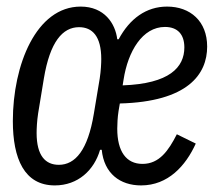

<svg xmlns="http://www.w3.org/2000/svg" viewBox="-20 -548 646 580"><path d="M406.2 12.1C487.6 12.1 540.8 -46.9 571.4 -114.3L514.2 -142.4C489 -93 461.3 -52.9 410.5 -52.9C361.5 -52.9 334.2 -90.2 334.2 -159.4C334.2 -172.6 335.2 -194.2 338.1 -212.4L342 -235.4C547.9 -240.8 605.8 -323.9 605.8 -407.3C605.8 -484 554.7 -528.1 484.7 -528.1C421.9 -528.1 371.8 -491.8 338.4 -429.3H334.2C328.5 -477.3 295.1 -528.1 223.7 -528.1C89.5 -528.1 18.8 -352.3 18.8 -182.2C18.8 -68.9 53.3 12.1 145.6 12.1C215.6 12.1 264.6 -34.1 282.3 -95.5H287.3C294.4 -23.8 342.7 12.1 406.2 12.1ZM90.6 -146.3C90.6 -159.1 91.6 -182.2 95.2 -205.6L112.6 -311.4C131 -421.5 169 -465.9 218.8 -465.9C258.9 -465.9 285.9 -438.6 285.9 -369.7C285.9 -356.9 284.8 -333.8 281.2 -310.7L263.5 -204.5C245.4 -94.5 207.4 -50.1 157.7 -50.1C117.5 -50.1 90.6 -77.4 90.6 -146.3ZM350.5 -290.1 353.3 -307.5C366.5 -392.8 410.2 -466.6 478.3 -466.6C516.7 -466.6 536.9 -443.9 536.9 -404.8C536.9 -344.8 492.2 -295.1 350.5 -290.1Z"/></svg>

Font: Margiela Mono Italic Text It
Style: Regular
Weight: 400
Designer: Mike Abbink, Paul van der Laan, Pieter van Rosmalen
Foundry: Bold Monday
Version: Version 2.003 2021